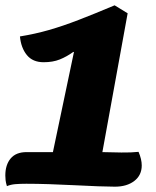

<svg xmlns="http://www.w3.org/2000/svg" viewBox="-20 -691 587 722"><path d="M6 9Q2 -4 1 -13.5Q0 -23 0 -31Q0 -71 20 -95Q40 -119 80 -119H179L258 -495L256 -496Q231 -478 205 -467.5Q179 -457 144 -457Q103 -457 81 -484Q59 -511 55 -554Q111 -563 163.5 -578Q216 -593 275.5 -616Q335 -639 411 -671L460 -641L365 -119Q399 -118 436.5 -117.5Q474 -117 501 -120Q513 -92 513 -69Q513 -32 485 -10.5Q457 11 412 11Q388 11 348 9.5Q308 8 260 5.5Q212 3 164.5 1.5Q117 0 79 0Q55 0 37.5 1.5Q20 3 6 9Z"/></svg>

Font: Sansita Swashed ExtraBold
Style: Regular
Weight: 800
Designer: Pablo Cosgaya
Foundry: Omnibus-Type
Version: Version 1.003; ttfautohint (v1.8.3)